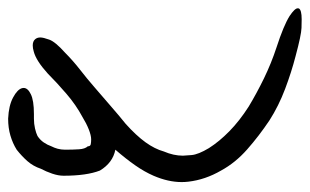

<svg xmlns="http://www.w3.org/2000/svg" viewBox="-165 -186 762 472"><g transform="rotate(-90 216.0 50.0)"><path d="M160.2 -247.6Q147.5 -247.6 136 -244.9Q124.5 -242.2 117.7 -238.8Q107.9 -232.4 101.8 -223.4Q95.7 -214.4 92.3 -204.6Q88.9 -198.2 86.4 -189.5Q84 -180.7 84 -170.9Q84 -151.4 85 -136.7Q85.9 -122.1 92.3 -115.2Q92.3 -108.9 97.4 -107.9Q102.5 -106.9 109.4 -106.9Q119.1 -106.9 134 -112.8Q148.9 -118.7 164.6 -128.4Q193.8 -144 221.2 -167.5Q248.5 -190.9 271 -213.4Q302.7 -242.2 325.2 -248Q333.5 -250.5 340.3 -250.5Q350.6 -250.5 355.5 -244.6Q359.9 -239.7 359.9 -231.9Q359.9 -224.6 354.5 -209.7Q349.1 -194.8 322.3 -170.9Q302.7 -151.4 281 -134.5Q259.3 -117.7 236.8 -98.1Q214.4 -79.1 190.7 -58.3Q167 -37.6 147.5 -22Q118.7 3.9 102.3 26.6Q85.9 49.3 79.6 71.8Q69.3 95.7 69.3 118.7Q69.3 123.5 70.8 140.1Q72.3 156.7 87.9 182.6Q104 208 129.4 232.9Q154.8 257.8 189.9 280.3Q222.2 299.8 259.3 317.9Q296.4 335.9 335 348.6Q389.2 366.2 412.6 380.9Q431.6 393.6 431.6 400.9Q431.6 402.3 431.2 403.8Q427.2 410.6 404.8 410.6Q400.9 410.6 383.5 410.2Q366.2 409.7 313.5 395.5Q275.4 385.7 233.4 369.9Q191.4 354 156.2 331.5Q117.7 305.7 84.7 276.6Q51.8 247.6 32.7 212.4Q10.3 173.8 5.4 132.3Q4.4 124 4.4 115.7Q4.4 82.5 20 46.4Q29.8 23.9 45.7 1.2Q61.5 -21.5 84 -47.4Q51.8 -53.7 32.7 -85.4Q20 -118.2 20 -174.8Q20 -187.5 25.1 -202.6Q30.3 -217.8 37.1 -230.5Q43.5 -249.5 55.7 -263.4Q67.9 -277.3 84 -290Q99.6 -299.8 118.7 -305.4Q137.7 -311 160.2 -311Q192.4 -309.6 212.4 -298.8Q232.4 -288.1 235.4 -276.4Q235.8 -274.4 235.8 -272.9Q235.8 -262.7 220.7 -255.4Q205.6 -247.6 171.4 -247.6Z"/></g></svg>

Font: DimaLove
Style: regular
Weight: 400
Designer: R.Balvardi
Foundry: Dima Software Group
Version: Version 1.00;May 4, 2019;FontCreator 11.5.0.2427 64-bit